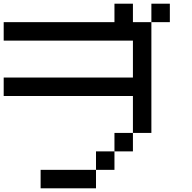

<svg xmlns="http://www.w3.org/2000/svg" viewBox="-20 -1020 1040 1040"><path d="M0 -500V-600H700V-800H0V-900H600V-1000H700V-900H800V-300H700V-500ZM900 -1000V-900H800V-1000ZM200 0V-100H500V0ZM600 -200V-100H500V-200ZM600 -300H700V-200H600Z"/></svg>

Font: GalmuriMono9 Regular
Style: Regular
Weight: 400
Designer: Lee Minseo (quiple)
Version: Version 2.399;hotconv 1.1.1;makeotfexe 2.6.0 DEVELOPMENT